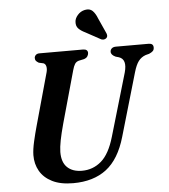

<svg xmlns="http://www.w3.org/2000/svg" viewBox="-60 -967 910 1034"><g transform="rotate(-5 394.5 -450.5)"><path d="M522.5 -218 622 -557Q641.5 -627 598 -641.5L580.5 -646.5Q555.5 -658 556 -675Q556 -685.5 564 -692.8Q572 -700 587 -700H763.5Q789 -700 789 -678Q789 -665.5 782.2 -658.8Q775.5 -652 761.5 -646L742.5 -641Q718.5 -632.5 703.5 -612.8Q688.5 -593 677 -553L578 -213Q544 -95 474 -41.2Q404 12.5 294 12.5Q225.5 12.5 180.8 -10Q136 -32.5 114.2 -70.8Q92.5 -109 93 -156.5Q93.5 -187 103.5 -230.8Q113.5 -274.5 124 -311.5L202.5 -594Q207.5 -612 204.5 -626Q201.5 -640 190.5 -644.5L165.5 -650Q154.5 -656.5 150.2 -662Q146 -667.5 146 -677.5Q146.5 -686.5 153.5 -693.2Q160.5 -700 173 -700H408Q434.5 -700 434.5 -679Q434 -669.5 428.5 -661Q423 -652.5 409.5 -648L381 -642Q367 -638 359.8 -626.8Q352.5 -615.5 346.5 -593.5L268 -312Q253.5 -259 246.5 -223Q239.5 -187 239 -161Q238.5 -105.5 267.2 -77.8Q296 -50 347 -50Q406.5 -50 451.2 -88.5Q496 -127 522.5 -218ZM504.5 -859.5 542.5 -775.5Q545 -769 545 -762.2Q545 -755.5 539 -750Q533 -744.5 525.2 -744Q517.5 -743.5 511.5 -746L430 -790.5Q406 -802 393 -815.5Q380 -829 381.5 -851.5Q382 -870 397.8 -888.2Q413.5 -906.5 437 -911.5Q463.5 -917 478.8 -902Q494 -887 504.5 -859.5Z"/></g></svg>

Font: Fraunces 72pt S050 SemiBold
Style: Italic
Weight: 600
Italic angle: -16°
Version: Version 1.000; ttfautohint (v1.8.3)